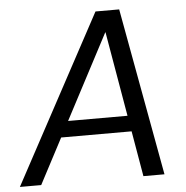

<svg xmlns="http://www.w3.org/2000/svg" viewBox="-71 -750 774 799"><g transform="rotate(-5 316.0 -350.0)"><path d="M-20 0 357 -700H456L584 0H496L391 -610H390L69 0ZM115 -190 150 -256H498L509 -190Z"/></g></svg>

Font: DM Sans 28pt
Style: Italic
Weight: 400
Italic angle: -10°
Version: Version 4.004;gftools[0.9.30]